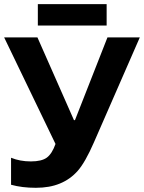

<svg xmlns="http://www.w3.org/2000/svg" viewBox="-20 -894 693 924"><path d="M33.2 -4.9V-134.8Q76.2 -117.2 128.4 -117.2Q180.7 -117.2 205.6 -135.7Q230.5 -154.3 247.1 -201.2L0 -713.9H160.2L335.9 -315.9H340.8L497.1 -713.9H652.8L432.1 -209Q390.6 -113.8 354.5 -72.3Q318.4 -31.2 268.1 -10.7Q218.8 9.8 152.3 9.8Q85.9 9.8 33.2 -4.9ZM162.1 -874H493.2V-771H162.1Z"/></svg>

Font: OpenSans-Bold
Style: Bold
Weight: 700
Foundry: Ascender Corporation
Version: Version 1.10